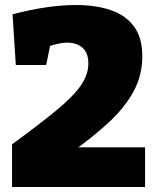

<svg xmlns="http://www.w3.org/2000/svg" viewBox="-20 -745 622 765"><path d="M28 0V-170Q136 -249 203 -304Q270 -359 301 -403Q332 -447 332 -492Q332 -534 309 -554.5Q286 -575 248 -575Q229 -575 208 -570Q187 -565 164 -557L185 -589L164 -486H43L30 -688Q98 -706 162 -715.5Q226 -725 283 -725Q361 -725 420.5 -705Q480 -685 513.5 -640Q547 -595 547 -521Q547 -444 511.5 -379.5Q476 -315 412 -256Q348 -197 262 -136L263 -158H558V0Z"/></svg>

Font: Bitter Thin Black
Style: Regular
Weight: 900
Version: Version 3.020